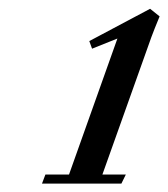

<svg xmlns="http://www.w3.org/2000/svg" viewBox="-20 -678 389 444"><path d="M77.1 -253.4 85 -274.4H139.6L251.5 -588.9L192.9 -565.4L186.5 -583L327.1 -657.7L349.1 -640.1Q336.4 -609.4 330.1 -592.3L216.8 -274.4H271L260.7 -253.4Z"/></svg>

Font: Elstob SemiBold
Style: Italic
Weight: 600
Italic angle: -20°
Designer: Peter S. Baker
Version: Version 1.015